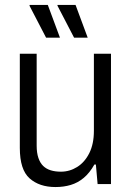

<svg xmlns="http://www.w3.org/2000/svg" viewBox="-20 -743 533 775"><path d="M204 12Q139 12 99.5 -23Q60 -58 60 -146V-526H128V-155Q128 -126 135 -105.5Q142 -85 154.5 -73Q167 -61 185 -55.5Q203 -50 226 -50Q261 -50 291.5 -69Q322 -88 340.5 -125Q359 -162 359 -215V-526H428V0H374L367 -79H361Q342 -45 318 -25Q294 -5 265.5 3.5Q237 12 204 12ZM279 -591 212 -720V-723H285L334 -591ZM166 -591 99 -720 100 -723H173L222 -591Z"/></svg>

Font: Archivo SemiCondensed Light
Style: Regular
Weight: 300
Width: 4
Designer: Hector Gatti
Foundry: Omnibus-Type
Version: Version 2.001